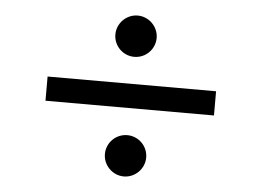

<svg xmlns="http://www.w3.org/2000/svg" viewBox="-49 -782 1099 806"><g transform="rotate(5 500.0 -379.0)"><path d="M500 -718C452 -718 413 -678 413 -631C413 -583 452 -544 500 -544C548 -544 587 -583 587 -631C587 -678 548 -718 500 -718ZM855 -430H145V-328H855ZM500 -214C452 -214 413 -175 413 -127C413 -80 452 -40 500 -40C548 -40 587 -80 587 -127C587 -175 548 -214 500 -214Z"/></g></svg>

Font: Source Han Sans JP
Style: Bold
Weight: 700
Designer: Ryoko NISHIZUKA 西塚涼子 (kana, bopomofo & ideographs); Paul D. Hunt (Latin, Greek & Cyrillic); Sandoll Communications 산돌커뮤니
Foundry: Adobe
Version: Version 2.002;hotconv 1.0.116;makeotfexe 2.5.65601